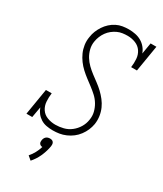

<svg xmlns="http://www.w3.org/2000/svg" viewBox="-237 -830 975 1148"><g transform="rotate(30 250.0 -256.0)"><path d="M203 8Q181 8 159.5 4Q138 0 120.5 -11Q103 -22 90.5 -38Q78 -54 71 -74L58 0H18L48 -181H88Q84 -152 86 -123Q88 -94 103 -71.5Q118 -49 144.5 -39Q171 -29 200 -29Q227 -29 255 -36Q283 -43 306 -61Q329 -79 344 -104Q359 -129 363 -157Q368 -185 361.5 -211Q355 -237 341.5 -259.5Q328 -282 309 -299.5Q290 -317 269.5 -332.5Q249 -348 228.5 -363.5Q208 -379 189 -396.5Q170 -414 154.5 -435Q139 -456 128.5 -479.5Q118 -503 114 -530Q110 -557 115 -585Q118 -607 126 -627Q134 -647 146.5 -666Q159 -685 176 -700.5Q193 -716 213 -726Q233 -736 254.5 -739.5Q276 -743 297 -743Q320 -743 342.5 -738.5Q365 -734 384 -723Q403 -712 417 -695Q431 -678 438 -658L451 -735H491L461 -554H421Q425 -583 423 -611.5Q421 -640 406 -662.5Q391 -685 365 -695.5Q339 -706 310 -706Q293 -706 275 -703.5Q257 -701 240 -693Q223 -685 208 -673Q193 -661 182 -645.5Q171 -630 164 -613Q157 -596 154 -578Q149 -551 155.5 -524.5Q162 -498 175.5 -476Q189 -454 207.5 -436Q226 -418 246.5 -402.5Q267 -387 288 -371.5Q309 -356 327.5 -338.5Q346 -321 362 -300.5Q378 -280 388.5 -256.5Q399 -233 403 -206Q407 -179 403 -151Q399 -128 390 -107Q381 -86 366.5 -66.5Q352 -47 333 -32.5Q314 -18 292 -8.5Q270 1 248 4.5Q226 8 203 8ZM180 231 154 209Q170 191 181.5 169.5Q193 148 200 125Q194 125 188.5 122.5Q183 120 179.5 115Q176 110 175.5 104Q175 98 176 92Q177 85 180 78.5Q183 72 188.5 67Q194 62 201 60Q208 58 215 58Q222 58 228 60Q234 62 238 67Q242 72 243 78.5Q244 85 243 92V94L241 105Q234 139 219 171.5Q204 204 180 231Z"/></g></svg>

Font: Iosevka Curly Slab XLtObl
Style: Regular
Weight: 200
Italic angle: -9°
Monospace: yes
Designer: Belleve Invis
Foundry: Belleve Invis
Version: Version 11.1.0; ttfautohint (v1.8.3)